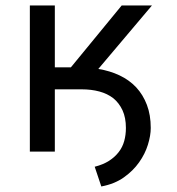

<svg xmlns="http://www.w3.org/2000/svg" viewBox="-20 -548 640 694"><path d="M335.4 -298.8 529.3 -528.3H419.9L236.3 -304.7H178.2V-528.3H87.9V0H178.2V-225.1H275.4Q310.1 -225.1 339.1 -217.3Q368.2 -209.5 389.6 -192.9Q410.6 -175.8 422.9 -149.2Q435.1 -122.6 435.1 -85.4Q435.1 -60.5 429 -38.3Q422.9 -16.1 409.2 1.5Q395.5 19.5 374.3 33.2Q353 46.9 322.3 54.7L346.2 126Q393.6 117.2 427.5 93.3Q461.4 69.3 482.9 38.6Q504.4 8.3 514.6 -24.9Q524.9 -58.1 524.9 -85.4Q524.9 -132.3 511 -168.9Q497.1 -205.6 472.2 -232.4Q447.3 -258.8 412.4 -275.4Q377.4 -292 335.4 -298.8Z"/></svg>

Font: Roboto Mono
Style: Regular
Weight: 400
Monospace: yes
Designer: Google
Version: Version 3.000